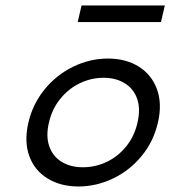

<svg xmlns="http://www.w3.org/2000/svg" viewBox="-20 -676 627 707"><path d="M84.5 -224.6Q100.6 -293.5 144.5 -347.2Q188.5 -400.9 250 -430.7Q311.5 -460.4 377.4 -460.4Q443.4 -460.4 491 -430.7Q538.6 -400.9 558.1 -347.2Q577.6 -293.5 561.5 -224.6Q545.4 -154.3 500.7 -100.6Q456.1 -46.9 394.8 -18.1Q333.5 10.7 269 10.7Q203.6 10.7 155.5 -18.6Q107.4 -47.9 87.9 -101.3Q68.4 -154.8 84.5 -224.6ZM285.2 -60.1Q331.1 -60.1 372.8 -79.8Q414.6 -99.6 444.8 -137Q475.1 -174.3 486.3 -224.6Q498 -274.9 485.1 -312Q472.2 -349.1 439.5 -369.4Q406.7 -389.6 361.3 -389.6Q315.9 -389.6 274.2 -369.6Q232.4 -349.6 201.9 -312Q171.4 -274.4 160.2 -224.6Q148.4 -174.8 161.4 -137.5Q174.3 -100.1 207 -80.1Q239.7 -60.1 285.2 -60.1ZM280.3 -655.8H586.9L572.8 -594.7H266.1Z"/></svg>

Font: Glacial Indifference
Style: Italic
Weight: 400
Designer: Alfredo Marco Pradil
Foundry: Alfredo Marco Pradil
Version: Version 1.312